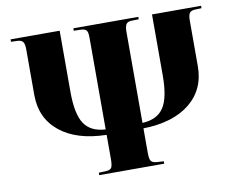

<svg xmlns="http://www.w3.org/2000/svg" viewBox="-79 -835 1163 940"><g transform="rotate(-10 502.5 -365.0)"><path d="M341 0V-12L380 -14Q399 -15 405 -26Q411 -37 411 -69V-188Q263 -191 179.5 -258.5Q96 -326 96 -442V-667Q96 -695 88.5 -705.5Q81 -716 61 -717L29 -718V-730H273V-426Q273 -316 305 -267.5Q337 -219 411 -215V-672Q411 -698 404 -707Q397 -716 376 -717L341 -718V-730H664V-718L626 -717Q608 -716 601 -705Q594 -694 594 -666V-215Q668 -219 700 -267.5Q732 -316 732 -426V-730H976V-718L944 -717Q924 -716 916.5 -705.5Q909 -695 909 -667V-442Q909 -326 825.5 -258.5Q742 -191 594 -188V-65Q594 -36 601 -26Q608 -16 628 -14L664 -12V0Z"/></g></svg>

Font: Literata 72pt ExtraBold
Style: Regular
Weight: 800
Designer: Latin by Veronika Burian and Jose Scaglione. Greek by Irene Vlachou. Cyrillic by Vera Evstafieva.
Foundry: TypeTogether
Version: Version 3.002